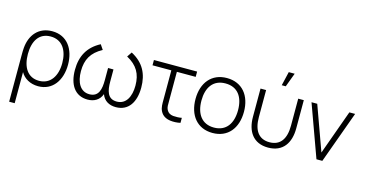

<svg xmlns="http://www.w3.org/2000/svg" viewBox="-96 -1229 3667 1926"><g transform="rotate(15 1737.0 -266.0)"><path d="M127.5 240V-83C160.5 -25 225 15 309.5 15C459 15 544.5 -108.5 544.5 -271C544.5 -431 462.5 -555 306 -555C166 -555 84 -456.5 72.5 -321C70.5 -302 70 -275 70 -239V240ZM304 -40C183.5 -40 127.5 -138 127.5 -271.5C127.5 -405.5 183.5 -500 304 -500C426 -500 484.5 -402.5 484.5 -271C484.5 -139 423 -40 304 -40Z M1096 -504.5C1205.5 -445 1252 -365.5 1252 -243C1252 -131 1208.5 -40.5 1111 -40.5C1013 -40.5 997 -125.5 997 -218V-343.5H941V-218C941 -123.5 924.5 -40.5 827 -40.5C731.5 -40.5 686 -128 686 -243C686 -363 730.5 -443.5 842.5 -504.5L808.5 -555C681 -487.5 624.5 -383.5 624.5 -239C624.5 -90 689 16 823 16C889 16 945.5 -13.5 969 -79.5C992.5 -13.5 1049.5 16 1116 16C1247.5 16 1313.5 -88 1313.5 -239C1313.5 -381.5 1259.5 -486.5 1130 -555Z M1679.5 5C1710.5 9.5 1751.5 8 1785 0V-52C1758 -46.5 1725 -45.5 1695.5 -48C1665.5 -52 1643 -63 1628.5 -91C1614.5 -117.5 1617.5 -142 1617.5 -188.5V-485H1813V-540H1364.5V-485H1560V-187.5C1560 -136 1558 -100 1576.5 -63C1597.5 -21 1634 -1.5 1679.5 5Z M2120 15C2279.5 15 2371.5 -100.5 2371.5 -271C2371.5 -438 2281 -555 2120 -555C1962.5 -555 1868.5 -440.5 1868.5 -271C1868.5 -103 1959.5 15 2120 15ZM2120 -41C1995 -41 1930 -132 1930 -271C1930 -405 1991 -499 2120 -499C2246.5 -499 2310 -409.5 2310 -271C2310 -134.5 2247.5 -41 2120 -41Z M2702.5 -772.5H2764L2710 -627.5H2668.5ZM2471.5 -246C2471.5 -98 2540.5 12.5 2696.5 12.5C2852.5 12.5 2921 -98 2921 -246V-540H2863V-259C2863 -122.5 2809 -43 2696.5 -43C2583.5 -43 2529.5 -122.5 2529.5 -259V-540H2471.5Z M3258 0 3454 -540H3394L3227.5 -78.5L3060.5 -540H3001L3197 0Z"/></g></svg>

Font: Hauora Light
Style: Regular
Weight: 300
Designer: Wayne Shih
Foundry: WCYS
Version: Version 1.001;hotconv 1.0.109;makeotfexe 2.5.65596